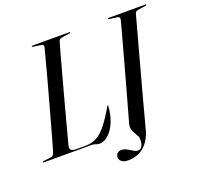

<svg xmlns="http://www.w3.org/2000/svg" viewBox="-154 -859 1222 1183"><g transform="rotate(-20 457.5 -267.0)"><path d="M310 0H-2.5Q-5.5 0 -7 -0.8Q-8.5 -1.5 -8.5 -3.5Q-8.5 -6 -6.5 -7Q-4.5 -8 -2 -8L48 -14Q57.5 -15 62.8 -21Q68 -27 71.5 -37.5Q79 -63 90.5 -103.2Q102 -143.5 115.8 -193.2Q129.5 -243 144.5 -297.5Q159.5 -352 174.5 -406.2Q189.5 -460.5 202.8 -510.2Q216 -560 226.5 -599.8Q237 -639.5 243.5 -664.5Q245.5 -674.5 242 -679.2Q238.5 -684 230 -685L178.5 -692Q174 -692.5 172.8 -693.5Q171.5 -694.5 171.5 -696Q171.5 -698 173.2 -699Q175 -700 177 -700H419Q421 -700 422.2 -699.2Q423.5 -698.5 423.5 -697Q423.5 -695.5 422 -694.5Q420.5 -693.5 416.5 -692.5L362 -684Q355 -683 350.2 -678Q345.5 -673 342.5 -662.5Q335 -638 324 -598.2Q313 -558.5 299.8 -509.5Q286.5 -460.5 271.8 -406.8Q257 -353 242.8 -299.5Q228.5 -246 215.5 -197.2Q202.5 -148.5 192.2 -109.5Q182 -70.5 175.5 -46.5Q170.5 -25.5 179.5 -16.8Q188.5 -8 217 -8H272.5Q315 -8 347.5 -25.8Q380 -43.5 411.2 -82.8Q442.5 -122 480 -186Q482.5 -191 484 -192.8Q485.5 -194.5 486.5 -194.5Q488.5 -194.5 489 -192.8Q489.5 -191 489 -187.5Q485.5 -141.5 473 -105Q460.5 -68.5 442 -42.8Q423.5 -17 402.2 -3.8Q381 9.5 360 9.5Q350.5 9.5 343 7Q335.5 4.5 327.8 2.2Q320 0 310 0ZM842.5 -664.5Q841 -658 830.5 -619.8Q820 -581.5 804 -523.2Q788 -465 769.5 -396.2Q751 -327.5 732.2 -259.2Q713.5 -191 698 -132.5Q682.5 -74 672.5 -36.2Q662.5 1.5 660.5 8Q648.5 64 623 99.2Q597.5 134.5 563.8 150.5Q530 166.5 492 166.5Q463.5 166.5 448.8 154.8Q434 143 434.5 126Q434.5 111 444.5 101.2Q454.5 91.5 471.5 91.5Q486 91.5 498.8 97.2Q511.5 103 523 110.8Q534.5 118.5 546 124.2Q557.5 130 569 130Q583 130 593 116.5Q603 103 604 65.5Q604 57.5 599.5 48.5Q595 39.5 588.8 29.5Q582.5 19.5 577.2 8.2Q572 -3 570 -15.8Q568 -28.5 572 -43.5Q576 -57 586.8 -95.5Q597.5 -134 612.5 -188Q627.5 -242 644.5 -303.2Q661.5 -364.5 678 -424.8Q694.5 -485 708.5 -536Q722.5 -587 731.5 -620.2Q740.5 -653.5 742 -660Q745.5 -672.5 741.8 -678.2Q738 -684 726.5 -685.5L678.5 -692Q674.5 -692.5 672.8 -693.5Q671 -694.5 671 -696.5Q671 -698 672.8 -699Q674.5 -700 677 -700H918Q920.5 -700 921.5 -699.2Q922.5 -698.5 922.5 -697Q922.5 -695.5 921.2 -694.2Q920 -693 916 -692.5L864 -684Q857.5 -683.5 853.5 -681.2Q849.5 -679 847 -675Q844.5 -671 842.5 -664.5Z"/></g></svg>

Font: Fraunces 120pt
Style: Italic
Weight: 400
Italic angle: -16°
Version: Version 1.000;[b76b70a41]